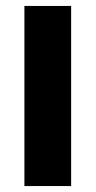

<svg xmlns="http://www.w3.org/2000/svg" viewBox="-20 -625 321 645"><path d="M62 0V-605H219V0Z"/></svg>

Font: Noto Sans Hebrew Condensed ExtraBold
Style: Regular
Weight: 800
Width: 3
Designer: Monotype Design Team
Foundry: Monotype Imaging Inc.
Version: Version 2.004; ttfautohint (v1.8.4.7-5d5b)